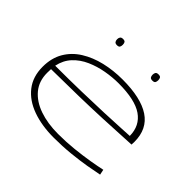

<svg xmlns="http://www.w3.org/2000/svg" viewBox="-161 -944 1179 1179"><g transform="rotate(45 428.5 -355.0)"><path d="M426 10Q322 10 241.5 -19Q161 -48 115.5 -106Q70 -164 70 -250Q70 -326 102.5 -381.5Q135 -437 192 -472.5Q249 -508 321 -525Q393 -542 473 -542Q632 -542 713.5 -488Q795 -434 795 -322Q795 -317 794.5 -311Q794 -305 794 -298Q768 -297 706.5 -293.5Q645 -290 555.5 -286Q466 -282 354.5 -279.5Q243 -277 117 -276Q117 -268 116.5 -260Q116 -252 116 -243Q116 -171 156.5 -122.5Q197 -74 267.5 -49.5Q338 -25 429 -25Q499 -25 566 -32Q633 -39 689 -48.5Q745 -58 781 -66L788 -31Q750 -23 694.5 -13.5Q639 -4 570 3Q501 10 426 10ZM120 -309Q240 -309 346 -311.5Q452 -314 536 -317.5Q620 -321 675 -324Q730 -327 749 -328Q748 -416 681.5 -462Q615 -508 472 -508Q419 -508 362.5 -498Q306 -488 255 -465.5Q204 -443 168 -404.5Q132 -366 120 -309ZM607 -666Q592 -666 587 -673.5Q582 -681 582 -693Q582 -705 587 -712.5Q592 -720 607 -720Q622 -720 626.5 -712.5Q631 -705 631 -693Q631 -681 626.5 -673.5Q622 -666 607 -666ZM299 -666Q285 -666 279.5 -673.5Q274 -681 274 -693Q274 -705 279.5 -712.5Q285 -720 299 -720Q314 -720 318.5 -712.5Q323 -705 323 -693Q323 -681 318.5 -673.5Q314 -666 299 -666Z"/></g></svg>

Font: Georama ExtraExtended ExtraLight
Style: Regular
Weight: 200
Width: 8
Designer: Jean-Baptiste Levee
Foundry: Production Type
Version: Version 1.000